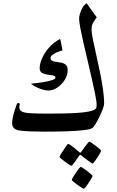

<svg xmlns="http://www.w3.org/2000/svg" viewBox="-20 -791 707 1165"><path d="M611.8 -161.6Q611.8 -151.9 604.2 -131.1Q596.7 -110.4 585.4 -86.7Q574.2 -63 562.5 -43.2Q550.8 -23.4 542.5 -15.6Q532.7 -6.8 492.2 -1.7Q451.7 3.4 388.9 5.6Q326.2 7.8 249.5 7.8Q154.3 7.8 104 1.7Q53.7 -4.4 53.7 -42Q53.7 -62 59.3 -85.7Q64.9 -109.4 72 -129.9Q79.1 -150.4 82.5 -160.2Q85 -166 92.3 -166Q99.6 -166 99.6 -158.2Q99.6 -155.8 98.4 -149.7Q97.2 -143.6 97.2 -139.6Q97.2 -123 111.8 -114.7Q126.5 -106.4 163.1 -104Q199.7 -101.6 265.6 -101.6Q309.1 -101.6 355 -102.3Q400.9 -103 442.4 -105.5Q483.9 -107.9 514.6 -113.5Q545.4 -119.1 558.1 -128.9Q564.5 -132.8 565.4 -141.6Q566.4 -150.4 566.4 -156.7Q566.4 -173.3 558.6 -213.1Q550.8 -252.9 538.8 -305.9Q526.9 -358.9 513.2 -416.5Q499.5 -474.1 487.3 -527.3Q475.1 -580.6 467.5 -620.4Q460 -660.2 460 -677.2Q460 -690.4 465.6 -709.5Q471.2 -728.5 481.4 -745.8Q491.7 -763.2 505.9 -771L566.9 -686Q556.6 -672.4 546.1 -655Q535.6 -637.7 535.6 -612.3Q535.6 -592.8 543.2 -554.2Q550.8 -515.6 562.3 -465.6Q573.7 -415.5 585 -361.3Q596.2 -307.1 604 -255.4Q611.8 -203.6 611.8 -161.6ZM390.6 -365.2Q390.6 -334 372.6 -305.7Q354.5 -277.3 327.6 -259.5Q300.8 -241.7 274.4 -241.7Q258.3 -241.7 237.5 -247.8Q216.8 -253.9 198 -263.4Q179.2 -272.9 168 -283.2Q185.5 -285.2 210.7 -288.1Q235.8 -291 260 -295.7Q284.2 -300.3 300.3 -306.4Q316.4 -312.5 316.4 -319.8Q316.4 -330.6 302 -333.3Q287.6 -335.9 268.8 -338.1Q250 -340.3 235.4 -348.4Q220.7 -356.4 220.7 -377.9Q220.7 -403.3 234.9 -436.3Q249 -469.2 276.4 -501Q303.7 -532.7 344.2 -554.7Q346.7 -550.3 349.9 -534.9Q353 -519.5 355.7 -503.9Q358.4 -488.3 359.4 -484.4Q347.7 -482.9 330.6 -476.1Q313.5 -469.2 300.3 -459.7Q287.1 -450.2 286.6 -440.4Q286.6 -426.8 297.1 -421.9Q307.6 -417 323 -415.3Q338.4 -413.6 354 -410.2Q369.6 -406.7 380.1 -397Q390.6 -387.2 390.6 -365.2ZM541.5 276.4Q541.5 279.3 534.7 291.5Q527.8 303.7 518.3 318.4Q508.8 333 500 343.8Q491.2 354.5 487.8 354.5Q485.8 354.5 474.6 347.2Q463.4 339.8 449.7 330.1Q436 320.3 425.8 311.8Q415.5 303.2 415.5 300.3Q415.5 297.4 422.6 285.2Q429.7 272.9 439.7 258.1Q449.7 243.2 458.3 232.4Q466.8 221.7 469.7 221.7Q472.7 221.7 484.1 229Q495.6 236.3 508.8 246.6Q522 256.8 531.7 265.6Q541.5 274.4 541.5 276.4ZM593.8 123Q593.8 126 586.9 138.4Q580.1 150.9 570.6 165.5Q561 180.2 552.7 190.9Q544.4 201.7 541.5 201.7Q539.6 201.7 529.3 194.3Q519 187 506.1 177.5Q493.2 168 483.4 160.4Q473.6 152.8 473.1 151.9Q469.2 148.9 466.8 148.9Q464.4 148.9 461.4 152.8Q460.9 153.3 454.3 162.8Q447.8 172.4 439.2 184.6Q430.7 196.8 423.1 205.8Q415.5 214.8 412.6 214.8Q410.6 214.8 399.4 207.8Q388.2 200.7 374.8 190.7Q361.3 180.7 351.3 172.1Q341.3 163.6 341.3 161.1Q341.3 157.7 348.6 145.5Q356 133.3 365.7 118.7Q375.5 104 383.5 93Q391.6 82 393.6 82Q397.5 82 407.7 89.1Q418 96.2 429.7 105.7Q441.4 115.2 450.2 122.8Q459 130.4 460 130.9Q464.4 135.7 466.3 135.7Q469.7 135.7 473.6 129.4Q474.1 128.4 481 119.1Q487.8 109.9 496.6 97.9Q505.4 85.9 512.7 77.1Q520 68.4 522 68.4Q524.9 68.4 536.1 75.9Q547.4 83.5 560.8 93.8Q574.2 104 584 112.5Q593.8 121.1 593.8 123Z"/></svg>

Font: Scheherazade New Medium
Style: Regular
Weight: 500
Designer: SIL International
Foundry: SIL International
Version: Version 4.000